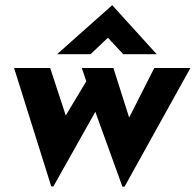

<svg xmlns="http://www.w3.org/2000/svg" viewBox="-20 -693 737 723"><path d="M441 10 339 -272 181 9H173L33 -437H169L246 -202L198 -209L305 -387L288 -437H407L476 -220L450 -218L561 -437H697L449 10ZM444 -489 375 -563 410 -573 321 -489H195L402 -673H403L570 -489Z"/></svg>

Font: Josefin Sans Thin
Style: Bold Italic
Weight: 700
Italic angle: -7°
Version: Version 2.000